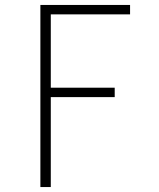

<svg xmlns="http://www.w3.org/2000/svg" viewBox="-20 -755 640 775"><path d="M143 0V-735H505V-697H185V-401H443V-363H185V0Z"/></svg>

Font: Zed Sans Extralight Extended
Style: Regular
Weight: 200
Width: 7
Designer: Belleve Invis
Foundry: Belleve Invis
Version: Version 1.0.0; ttfautohint (v1.8.4)